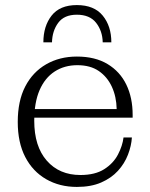

<svg xmlns="http://www.w3.org/2000/svg" viewBox="-20 -729 591 757"><path d="M283 8Q215 8 162 -22.5Q109 -53 79.5 -110Q50 -167 50 -248Q50 -331 79.5 -388Q109 -445 162 -475.5Q215 -506 283 -506L285 -472Q234 -472 195.5 -447Q157 -422 136 -373.5Q115 -325 115 -253Q115 -152 164.5 -95.5Q214 -39 297 -39Q355 -39 391 -62Q427 -85 445 -119.5Q463 -154 467 -187H500Q498 -154 484.5 -119Q471 -84 445 -55.5Q419 -27 379 -9.5Q339 8 283 8ZM86 -265V-299H440L503 -276V-265ZM440 -299Q439 -348 421 -387Q403 -426 369.5 -449Q336 -472 285 -472L283 -506Q355 -506 404 -476.5Q453 -447 478 -395.5Q503 -344 503 -276ZM151 -562Q151 -626 183.5 -667.5Q216 -709 283 -709Q351 -709 385 -667.5Q419 -626 419 -562H385Q384 -607 359 -639Q334 -671 283 -671Q233 -671 209.5 -639Q186 -607 185 -562Z"/></svg>

Font: Montagu Slab 144pt Light
Style: Regular
Weight: 300
Designer: Florian Karsten
Foundry: Florian Karsten
Version: Version 1.000